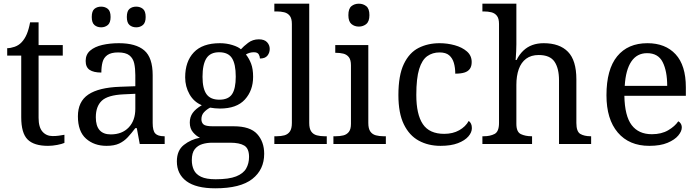

<svg xmlns="http://www.w3.org/2000/svg" viewBox="-20 -780 3785 1040"><path d="M240 10Q164 10 129.5 -24.5Q95 -59 95 -145V-479H19V-519Q37 -519 59 -526.5Q81 -534 97 -551Q114 -569 125 -595Q136 -621 143 -659H189V-536H320V-479H189V-142Q189 -91 210 -67Q231 -43 265 -43Q283 -43 298 -45Q313 -47 329 -50V-6Q316 0 290 5Q264 10 240 10Z M557 10Q490 10 446 -29Q402 -68 402 -150Q402 -230 458.5 -268Q515 -306 630 -310L713 -313V-373Q713 -409 707 -436.5Q701 -464 681 -480Q661 -496 620 -496Q582 -496 562 -482Q542 -468 535.5 -443.5Q529 -419 529 -387Q487 -387 465.5 -401.5Q444 -416 444 -450Q444 -485 468.5 -506Q493 -527 534 -536.5Q575 -546 624 -546Q716 -546 761.5 -507Q807 -468 807 -373V-114Q807 -72 821 -57Q835 -42 869 -42H872V0H737L721 -86H713Q692 -58 672 -36.5Q652 -15 625.5 -2.5Q599 10 557 10ZM580 -52Q641 -52 677 -89.5Q713 -127 713 -191V-272L649 -269Q564 -265 531.5 -234.5Q499 -204 499 -145Q499 -52 580 -52ZM718 -632Q696 -632 681.5 -644.5Q667 -657 667 -688Q667 -720 681.5 -732Q696 -744 718 -744Q739 -744 754 -732Q769 -720 769 -688Q769 -657 754 -644.5Q739 -632 718 -632ZM528 -632Q506 -632 491.5 -644.5Q477 -657 477 -688Q477 -720 491.5 -732Q506 -744 528 -744Q549 -744 564 -732Q579 -720 579 -688Q579 -657 564 -644.5Q549 -632 528 -632Z M1146 240Q1042 240 990 201.5Q938 163 938 94Q938 35 976 5Q1014 -25 1063 -34Q1043 -43 1025.5 -63.5Q1008 -84 1008 -116Q1008 -146 1023.5 -168Q1039 -190 1073 -210Q1030 -228 1006.5 -269.5Q983 -311 983 -361Q983 -447 1030 -496.5Q1077 -546 1171 -546Q1207 -546 1239 -536Q1271 -526 1285 -513Q1299 -529 1324 -548Q1349 -567 1382 -567Q1412 -567 1426.5 -551.5Q1441 -536 1441 -515Q1441 -494 1428.5 -478.5Q1416 -463 1388 -463Q1388 -474 1381.5 -485.5Q1375 -497 1355 -497Q1332 -497 1312 -485Q1329 -464 1340 -435.5Q1351 -407 1351 -364Q1351 -290 1306.5 -241Q1262 -192 1171 -192Q1159 -192 1143.5 -193.5Q1128 -195 1118 -197Q1099 -187 1085 -172Q1071 -157 1071 -134Q1071 -116 1082.5 -106Q1094 -96 1133 -96H1246Q1335 -96 1373 -54Q1411 -12 1411 53Q1411 139 1346.5 189.5Q1282 240 1146 240ZM1148 191Q1220 191 1259 175.5Q1298 160 1313.5 132.5Q1329 105 1329 70Q1329 24 1303 8.5Q1277 -7 1227 -7H1129Q1101 -7 1076 0.5Q1051 8 1035 28Q1019 48 1019 88Q1019 117 1030 140.5Q1041 164 1069 177.5Q1097 191 1148 191ZM1168 -240Q1217 -240 1237 -270Q1257 -300 1257 -365Q1257 -433 1236.5 -465Q1216 -497 1167 -497Q1119 -497 1098 -464Q1077 -431 1077 -364Q1077 -300 1098.5 -270Q1120 -240 1168 -240Z M1466 0V-42H1479Q1502 -42 1520.5 -47Q1539 -52 1550 -67.5Q1561 -83 1561 -114V-650Q1561 -680 1549.5 -694.5Q1538 -709 1519.5 -713.5Q1501 -718 1479 -718H1466V-760H1655V-114Q1655 -83 1666 -67.5Q1677 -52 1696 -47Q1715 -42 1737 -42H1750V0Z M1786 0V-42H1799Q1821 -42 1839.5 -46.5Q1858 -51 1869.5 -65.5Q1881 -80 1881 -109V-426Q1881 -456 1869.5 -470.5Q1858 -485 1839.5 -489.5Q1821 -494 1799 -494H1796V-536H1975V-114Q1975 -83 1986 -67.5Q1997 -52 2016 -47Q2035 -42 2057 -42H2070V0ZM1924 -636Q1900 -636 1883.5 -650Q1867 -664 1867 -698Q1867 -733 1883.5 -746.5Q1900 -760 1924 -760Q1947 -760 1964 -746.5Q1981 -733 1981 -698Q1981 -664 1964 -650Q1947 -636 1924 -636Z M2366 10Q2300 10 2248.5 -18Q2197 -46 2167.5 -106.5Q2138 -167 2138 -265Q2138 -372 2167.5 -433.5Q2197 -495 2247.5 -520.5Q2298 -546 2361 -546Q2403 -546 2443 -535Q2483 -524 2509 -501.5Q2535 -479 2535 -444Q2535 -421 2525 -407Q2515 -393 2495.5 -387Q2476 -381 2446 -381Q2446 -413 2438.5 -439Q2431 -465 2413 -480.5Q2395 -496 2361 -496Q2323 -496 2294.5 -476Q2266 -456 2250.5 -406Q2235 -356 2235 -266Q2235 -160 2270.5 -107.5Q2306 -55 2386 -55Q2433 -55 2467.5 -74.5Q2502 -94 2519 -125Q2527 -119 2531.5 -109.5Q2536 -100 2536 -86Q2536 -63 2517 -41Q2498 -19 2460.5 -4.5Q2423 10 2366 10Z M2593 0V-42H2601Q2635 -42 2659 -54.5Q2683 -67 2683 -114V-650Q2683 -680 2671.5 -694.5Q2660 -709 2641.5 -713.5Q2623 -718 2601 -718H2593V-760H2777V-540Q2777 -522 2776 -502.5Q2775 -483 2774 -469Q2773 -455 2773 -455H2778Q2793 -485 2814.5 -505.5Q2836 -526 2863.5 -536Q2891 -546 2925 -546Q3011 -546 3056.5 -499.5Q3102 -453 3102 -350V-114Q3102 -67 3123.5 -54.5Q3145 -42 3179 -42H3182V0H3008V-345Q3008 -410 2983.5 -446Q2959 -482 2898 -482Q2857 -482 2830 -462Q2803 -442 2790 -405.5Q2777 -369 2777 -320V-109Q2777 -65 2801.5 -53.5Q2826 -42 2859 -42H2862V0Z M3497 10Q3388 10 3326.5 -62Q3265 -134 3265 -264Q3265 -404 3323 -475Q3381 -546 3487 -546Q3584 -546 3639.5 -486Q3695 -426 3695 -307V-261H3362Q3364 -152 3401.5 -102.5Q3439 -53 3511 -53Q3563 -53 3599.5 -74.5Q3636 -96 3654 -123Q3661 -120 3667 -111Q3673 -102 3673 -89Q3673 -69 3654 -46Q3635 -23 3596 -6.5Q3557 10 3497 10ZM3594 -315Q3594 -395 3569.5 -443.5Q3545 -492 3485 -492Q3430 -492 3399.5 -446.5Q3369 -401 3364 -315Z"/></svg>

Font: Noto Serif Test
Style: Regular
Weight: 400
Version: Version 1.000